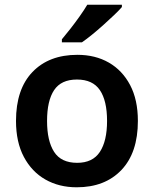

<svg xmlns="http://www.w3.org/2000/svg" viewBox="-20 -786 654 816"><path d="M566 -272Q566 -137 496 -63.5Q426 10 306 10Q231 10 173 -23Q115 -56 81.5 -119Q48 -182 48 -272Q48 -407 118 -480Q188 -553 309 -553Q385 -553 442.5 -520Q500 -487 533 -424.5Q566 -362 566 -272ZM180 -272Q180 -187 210 -140.5Q240 -94 308 -94Q374 -94 404.5 -140.5Q435 -187 435 -272Q435 -358 404.5 -403Q374 -448 307 -448Q240 -448 210 -403Q180 -358 180 -272ZM498 -756Q486 -742 465 -722Q444 -702 419.5 -680Q395 -658 371 -638.5Q347 -619 328 -606H243V-619Q259 -638 279 -663.5Q299 -689 318.5 -716.5Q338 -744 351 -766H498Z"/></svg>

Font: Noto Sans Kawi SemiBold
Style: Regular
Weight: 600
Designer: Fadhl Haqq
Version: Version 1.000